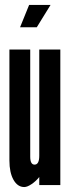

<svg xmlns="http://www.w3.org/2000/svg" viewBox="-20 -747 300 775"><path d="M78 8Q90 8 107.5 -3.8Q125 -15.5 138.5 -32.5V0H223.5V-547H138.5V-118.5Q138.5 -82.5 119.5 -82.5Q102 -82.5 102 -114.5V-547H18V-99Q18 -50.5 34.5 -21.2Q51 8 78 8ZM61 -637H128.5L184 -727H97.5Z"/></svg>

Font: League Gothic SemiCondensed
Style: Regular
Weight: 400
Width: 4
Designer: The League of Moveable Type
Version: Version 1.600; ttfautohint (v1.8.3)